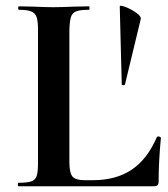

<svg xmlns="http://www.w3.org/2000/svg" viewBox="-20 -647 584 667"><path d="M44 -12Q75 -12 89 -17Q103 -22 107.5 -36Q112 -50 112 -81V-544Q112 -574 107 -588Q102 -602 88 -607.5Q74 -613 46 -613Q43 -613 43 -619Q43 -625 46 -625L94 -624Q138 -622 165 -622Q192 -622 238 -624L289 -625Q291 -625 291 -619Q291 -613 289 -613Q258 -613 244.5 -607.5Q231 -602 226.5 -588Q222 -574 221 -543V-85Q221 -46 232 -33.5Q243 -21 274 -21H302Q383 -21 437.5 -57.5Q492 -94 525 -171Q527 -173 530 -173Q533 -173 536 -171.5Q539 -170 539 -168Q531 -86 531 -15Q531 0 516 0H44Q42 0 42 -6Q42 -12 44 -12ZM396 -625Q397 -630 416.5 -622.5Q436 -615 453.5 -602.5Q471 -590 469 -581L414 -353Q413 -351 408.5 -351Q404 -351 403 -353Z"/></svg>

Font: Cormorant Upright
Style: Bold
Weight: 700
Designer: Christian Thalmann (Catharsis Fonts)
Foundry: Catharsis Fonts
Version: Version 3.302